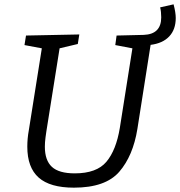

<svg xmlns="http://www.w3.org/2000/svg" viewBox="-20 -857 831 886"><path d="M675 -650 614 -262Q594 -138 530.5 -64.5Q467 9 321 9Q211 9 158.5 -37.5Q106 -84 106 -180Q106 -218 113 -256L173 -634L93 -649L100 -693L346 -698L339 -654L255 -634L194 -251Q193 -245 190 -222.5Q187 -200 187 -180Q187 -117 219.5 -87Q252 -57 325 -57Q426 -57 471 -110.5Q516 -164 533 -267L591 -634L512 -649L518 -693L643 -696Q724 -699 724 -777Q724 -803 719 -823L781 -837Q791 -799 791 -774Q791 -721 761 -689Q731 -657 675 -650Z"/></svg>

Font: Bitter Pro
Style: Italic
Weight: 400
Italic angle: -9°
Designer: Sol Matas, and Bitter project Authors
Foundry: Sol Matas
Version: Version 1.010